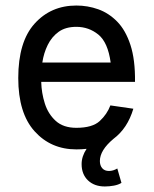

<svg xmlns="http://www.w3.org/2000/svg" viewBox="-20 -530 557 694"><path d="M275 63Q275 35 293 8Q275 10 256 10Q164 10 105 -55.5Q46 -121 46 -248Q46 -379 105 -444.5Q164 -510 256 -510Q297 -510 335 -496.5Q373 -483 403.5 -452Q434 -421 451.5 -367.5Q469 -314 468 -234H129Q130 -194 142 -156Q154 -118 181.5 -93Q209 -68 256 -68Q314 -68 340.5 -92.5Q367 -117 379 -149L462 -137Q441 -66 390 -28Q341 13 341 52Q341 68 349.5 78Q358 88 374 88Q389 88 404 79L419 131Q408 138 391.5 141Q375 144 359 144Q321 144 298 122Q275 100 275 63ZM256 -433Q217 -433 192 -415Q167 -397 152.5 -367.5Q138 -338 133 -304H380Q370 -377 335.5 -405Q301 -433 256 -433Z"/></svg>

Font: Haskoy Medium
Style: Regular
Weight: 500
Designer: Ertekin Erdin
Foundry: Ertekin Erdin
Version: Version 1.500; ttfautohint (v1.8.3)